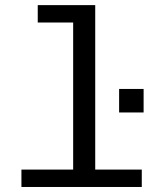

<svg xmlns="http://www.w3.org/2000/svg" viewBox="-20 -745 640 765"><path d="M359.4 -69.3H544.9V0H65.4V-69.3H271.5V-655.3H130.4V-724.6H359.4ZM454.6 -296.9V-390.6H552.2V-296.9Z"/></svg>

Font: Cousine
Style: Regular
Weight: 400
Monospace: yes
Designer: Steve Matteson
Foundry: Ascender Corporation
Version: Version 1.20